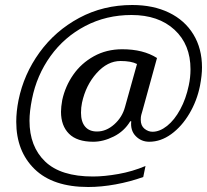

<svg xmlns="http://www.w3.org/2000/svg" viewBox="-20 -691 828 768"><path d="M45 -204Q45 -245 54 -290Q75 -394 138 -481Q201 -568 297 -619.5Q393 -671 509 -671Q593 -671 656 -640.5Q719 -610 753.5 -553.5Q788 -497 788 -421Q788 -390 780 -348Q768 -288 737.5 -236.5Q707 -185 665 -154.5Q623 -124 577 -124Q545 -124 523 -146.5Q501 -169 505 -206H501Q477 -166 435 -145Q393 -124 353 -124Q288 -124 256 -156Q224 -188 224 -244Q224 -263 229 -291Q241 -346 273 -392Q305 -438 355.5 -466Q406 -494 469 -494Q553 -494 608 -459L551 -252Q545 -233 545 -231Q543 -224 543 -212Q543 -188 558 -176Q573 -164 590 -164Q619 -164 648.5 -187.5Q678 -211 701 -253.5Q724 -296 735 -349Q742 -381 742 -414Q742 -513 678 -572Q614 -631 506 -631Q405 -631 321 -587Q237 -543 182 -466.5Q127 -390 108 -295Q98 -245 98 -208Q98 -105 160.5 -45Q223 15 352 15Q397 15 453.5 5Q510 -5 562 -27L553 17Q500 36 442.5 46.5Q385 57 333 57Q192 57 118.5 -14.5Q45 -86 45 -204ZM480 -263 528 -435Q505 -447 462 -447Q410 -447 366.5 -398.5Q323 -350 308 -280Q304 -261 304 -240Q304 -204 320.5 -184.5Q337 -165 368 -165Q405 -165 437 -193.5Q469 -222 480 -263Z"/></svg>

Font: Trirong Medium
Style: Italic
Weight: 500
Italic angle: -12°
Designer: Katatrad Team
Foundry: CadsonDemak
Version: Version 1.001